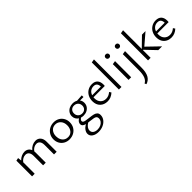

<svg xmlns="http://www.w3.org/2000/svg" viewBox="189 -1980 3532 3532"><g transform="rotate(-45 1954.5 -214.0)"><path d="M556 -368Q523 -368 489.5 -350Q456 -332 432 -296Q434 -276 434 -263V0H365V-246Q365 -304 340.5 -336Q316 -368 271 -368Q238 -368 204.5 -350.5Q171 -333 146 -298V0H78V-408L134 -420L143 -348Q175 -383 216.5 -401.5Q258 -420 299 -420Q342 -420 374 -398.5Q406 -377 421 -338Q454 -378 497 -399Q540 -420 584 -420Q645 -420 681.5 -378Q718 -336 718 -263V0H649V-246Q649 -304 625 -336Q601 -368 556 -368Z M837 -202Q837 -265 866.5 -315.5Q896 -366 947 -394.5Q998 -423 1062 -423Q1122 -423 1170 -396Q1218 -369 1245.5 -321Q1273 -273 1273 -213Q1273 -149 1244 -99Q1215 -49 1163.5 -20.5Q1112 8 1048 8Q988 8 939.5 -19Q891 -46 864 -94Q837 -142 837 -202ZM1200 -206Q1200 -282 1158.5 -328Q1117 -374 1053 -374Q988 -374 949 -327.5Q910 -281 910 -210Q910 -159 929 -120.5Q948 -82 981.5 -61Q1015 -40 1057 -40Q1123 -40 1161.5 -87.5Q1200 -135 1200 -206Z M1351 167Q1351 128 1378 89.5Q1405 51 1458 20Q1381 2 1381 -52Q1381 -79 1396.5 -101.5Q1412 -124 1443 -144Q1411 -164 1393.5 -195.5Q1376 -227 1376 -266Q1376 -310 1399.5 -346Q1423 -382 1463.5 -402Q1504 -422 1553 -422Q1606 -422 1646 -399L1778 -407V-363H1688Q1716 -327 1716 -277Q1716 -232 1693.5 -196Q1671 -160 1630.5 -139.5Q1590 -119 1540 -119Q1509 -119 1480 -128Q1440 -102 1440 -74Q1440 -55 1455 -45Q1470 -35 1499 -29.5Q1528 -24 1583 -18Q1649 -11 1686.5 -1.5Q1724 8 1746.5 30.5Q1769 53 1769 95Q1769 149 1736 193.5Q1703 238 1647 263.5Q1591 289 1525 289Q1449 289 1400 255.5Q1351 222 1351 167ZM1653 -267Q1653 -315 1622 -345.5Q1591 -376 1542 -376Q1497 -376 1469 -347.5Q1441 -319 1441 -273Q1441 -226 1471.5 -195.5Q1502 -165 1550 -165Q1596 -165 1624.5 -193.5Q1653 -222 1653 -267ZM1542 244Q1586 244 1623 227Q1660 210 1681.5 180.5Q1703 151 1703 116Q1703 85 1687.5 70Q1672 55 1641.5 48Q1611 41 1547 34L1508 30Q1421 83 1421 153Q1421 195 1454 219.5Q1487 244 1542 244Z M1839 -193Q1839 -260 1867 -312Q1895 -364 1944 -393Q1993 -422 2054 -422Q2127 -422 2164.5 -381Q2202 -340 2202 -265Q2202 -252 2200 -230H1905L1904 -202Q1904 -131 1945 -88Q1986 -45 2052 -45Q2120 -45 2177 -96L2202 -59Q2130 9 2039 9Q1949 9 1894 -45.5Q1839 -100 1839 -193ZM2141 -273Q2139 -324 2117 -349Q2095 -374 2050 -374Q2001 -374 1965.5 -347Q1930 -320 1915 -273Z M2337 -705 2404 -716V0H2337Z M2588 -409 2656 -420V0H2588ZM2574 -583Q2574 -604 2587 -617Q2600 -630 2622 -630Q2643 -630 2656.5 -617Q2670 -604 2670 -583Q2670 -562 2656.5 -549Q2643 -536 2622 -536Q2600 -536 2587 -549Q2574 -562 2574 -583Z M2848 -409 2916 -420V11Q2916 129 2879 197Q2842 265 2765 289L2749 256Q2799 231 2823.5 171.5Q2848 112 2848 11ZM2834 -583Q2834 -604 2847 -617Q2860 -630 2882 -630Q2903 -630 2916.5 -617Q2930 -604 2930 -583Q2930 -562 2916.5 -549Q2903 -536 2882 -536Q2860 -536 2847 -549Q2834 -562 2834 -583Z M3170 -201H3162V0H3095V-705L3162 -717V-230L3351 -414H3441V-412L3225 -227L3458 -2V0H3362Z M3500 -193Q3500 -260 3528 -312Q3556 -364 3605 -393Q3654 -422 3715 -422Q3788 -422 3825.5 -381Q3863 -340 3863 -265Q3863 -252 3861 -230H3566L3565 -202Q3565 -131 3606 -88Q3647 -45 3713 -45Q3781 -45 3838 -96L3863 -59Q3791 9 3700 9Q3610 9 3555 -45.5Q3500 -100 3500 -193ZM3802 -273Q3800 -324 3778 -349Q3756 -374 3711 -374Q3662 -374 3626.5 -347Q3591 -320 3576 -273Z"/></g></svg>

Font: LXGW Bright GB
Style: Regular
Weight: 400
Designer: Christian Thalmann (Catharsis Fonts)
Foundry: LXGW / Christian Thalmann (Catharsis Fonts) / Fontworks Inc.
Version: Version 5.510